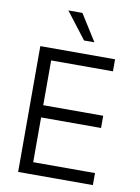

<svg xmlns="http://www.w3.org/2000/svg" viewBox="-96 -957 747 1022"><g transform="rotate(10 277.0 -446.5)"><path d="M75 0V-680H479V-615H145V-373H469V-307H145V-65H479V0ZM299 -750 189 -893H265L355 -750Z"/></g></svg>

Font: Glacial Indifference
Style: Regular
Weight: 400
Designer: Alfredo Marco Pradil
Version: Version 1.00